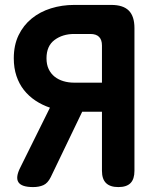

<svg xmlns="http://www.w3.org/2000/svg" viewBox="-20 -750 640 780"><path d="M394.2 -414.2V-565Q394.2 -588.5 382.4 -600.2Q370.7 -612 347.2 -612H281.4Q234.4 -612 201.7 -587.7Q168.9 -563.4 168.9 -513.1Q168.9 -487.9 177.7 -469.4Q186.4 -450.9 201.8 -438.6Q217.2 -426.4 237.6 -420.3Q257.9 -414.2 281.4 -414.2ZM182.9 -312.6Q151 -323.4 123.9 -341.4Q96.8 -359.5 77.2 -384.3Q57.6 -409.2 46.8 -441.5Q36 -473.8 36 -513.1Q36 -566.3 55.4 -606.7Q74.9 -647.2 108.7 -674.7Q142.6 -702.3 187.1 -716.1Q231.6 -730 281.4 -730H432.2Q480.2 -730 503.2 -707Q526.2 -684 526.2 -636V-56Q526.2 -22.5 510.3 -6.3Q494.4 10 460.9 10Q427.4 10 410.8 -6.3Q394.2 -22.5 394.2 -56V-296.2H314L186.2 -30.5Q174 -5.7 156.3 2.1Q138.5 10 114.7 10Q67.5 10 54.8 -9.8Q42.1 -29.5 62.7 -70Z"/></svg>

Font: Maple Mono
Style: Regular
Weight: 400
Monospace: yes
Designer: subframe7536
Version: Version 7.300